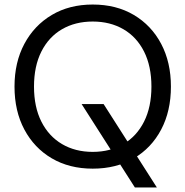

<svg xmlns="http://www.w3.org/2000/svg" viewBox="-20 -732 818 847"><path d="M575 95 340 -273H437L672 95ZM389 12Q286 12 208.5 -33.5Q131 -79 87.5 -160.5Q44 -242 44 -350Q44 -457 87.5 -538.5Q131 -620 208.5 -666Q286 -712 389 -712Q493 -712 570.5 -666Q648 -620 691 -538.5Q734 -457 734 -350Q734 -242 691 -160.5Q648 -79 570.5 -33.5Q493 12 389 12ZM389 -62Q466 -62 524.5 -96.5Q583 -131 615.5 -195.5Q648 -260 648 -350Q648 -440 615.5 -504.5Q583 -569 524.5 -603Q466 -637 389 -637Q312 -637 253.5 -603Q195 -569 162.5 -504.5Q130 -440 130 -350Q130 -260 162.5 -195.5Q195 -131 253.5 -96.5Q312 -62 389 -62Z"/></svg>

Font: DM Sans 28pt
Style: Regular
Weight: 400
Version: Version 4.004;gftools[0.9.30]